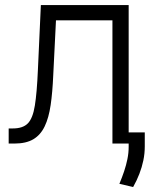

<svg xmlns="http://www.w3.org/2000/svg" viewBox="-20 -566 626 757"><path d="M14.2 0V-59.6H30.8Q70.3 -59.6 89.8 -79.6Q109.4 -99.6 117.4 -149.7Q125.5 -199.7 129.4 -290L141.1 -545.9H487.3V0H423.3V-485.8H200.7L189.9 -269Q187 -202.1 179.7 -151.9Q172.4 -101.6 156.2 -67.9Q140.1 -34.2 111.6 -17.1Q83 0 36.6 0ZM550.8 -43.9V11.2Q550.8 39.6 545.2 66.4Q539.6 93.3 529.5 119.4Q519.5 145.5 504.9 171.4L450.7 158.7Q461.4 133.3 469.5 109.1Q477.5 85 482.4 61Q487.3 37.1 487.3 12.7V-43.9Z"/></svg>

Font: Inter Tight Light
Style: Regular
Weight: 300
Designer: Rasmus Andersson
Foundry: rsms
Version: Version 3.004